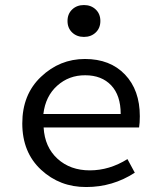

<svg xmlns="http://www.w3.org/2000/svg" viewBox="-20 -733 640 765"><path d="M361.3 -603.5Q342.8 -585.9 314.5 -585.9Q286.1 -585.9 267.6 -603.5Q249 -621.1 249 -649.4Q249 -677.7 267.6 -695.3Q286.1 -712.9 314.5 -712.9Q342.8 -712.9 361.3 -695.3Q379.9 -677.7 379.9 -649.4Q379.9 -621.1 361.3 -603.5ZM460.9 -278.8Q460.9 -353 422.9 -393.1Q384.8 -433.1 319.8 -433.1Q254.9 -433.6 208 -391.6Q161.1 -349.6 152.8 -278.8ZM323.7 12.2Q218.3 12.7 143.6 -56.6Q68.8 -126 68.8 -241.2Q68.8 -356.4 143.1 -426.8Q217.8 -498 318.4 -498Q418.9 -498 478 -436Q537.1 -374 537.1 -270Q537.1 -243.2 534.2 -225.1H153.8Q158.2 -147 209 -100.6Q259.8 -54.2 337.9 -54.2Q416 -54.2 487.8 -99.1L517.1 -44.9Q429.2 12.2 323.7 12.2Z"/></svg>

Font: SourceCodePro-Regular
Style: Regular
Weight: 400
Monospace: yes
Designer: Paul D. Hunt
Foundry: Adobe Systems Incorporated
Version: Version 1.009;PS 1.000;hotconv 1.0.70;makeotf.lib2.5.5900